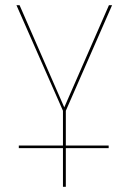

<svg xmlns="http://www.w3.org/2000/svg" viewBox="-20 -426 492 735"><path d="M232 131H396V141H232V289H221V141H52V131H221V-2L43 -406H55L226 -15L397 -406H409L232 -2Z"/></svg>

Font: Ysabeau Infant Hairline
Style: Regular
Weight: 100
Designer: Christian Thalmann (Catharsis Fonts)
Version: Version 0.003